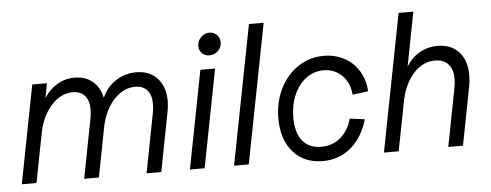

<svg xmlns="http://www.w3.org/2000/svg" viewBox="-49 -835 2492 975"><g transform="rotate(-5 1197.5 -347.0)"><path d="M726 -349Q726 -394 704.5 -418.5Q683 -443 643 -443Q581 -443 532 -388Q483 -333 467 -243L420 0H345L403 -300Q408 -323 408 -349Q408 -394 386.5 -418.5Q365 -443 325 -443Q266 -443 218.5 -392.5Q171 -342 152 -258L102 0H27L124 -500H199L185 -425Q210 -467 251 -491.5Q292 -516 341 -516Q396 -516 432.5 -485.5Q469 -455 480 -401Q503 -454 550 -485Q597 -516 655 -516Q723 -516 762.5 -472.5Q802 -429 802 -357Q802 -330 796 -300L738 0H663L721 -300Q726 -323 726 -349Z M1056 -500 959 0H884L981 -500ZM981 -621Q981 -646 999.5 -665Q1018 -684 1042 -684Q1065 -684 1080.5 -668.5Q1096 -653 1096 -630Q1096 -605 1077.5 -587Q1059 -569 1034 -569Q1011 -569 996 -583.5Q981 -598 981 -621Z M1322 -710 1184 0H1109L1247 -710Z M1354 -219Q1354 -302 1387.5 -370Q1421 -438 1480 -477Q1539 -516 1611 -516Q1668 -516 1715 -491Q1762 -466 1789.5 -420.5Q1817 -375 1820 -317L1740 -307Q1736 -367 1698 -405Q1660 -443 1603 -443Q1554 -443 1514.5 -413.5Q1475 -384 1452.5 -332.5Q1430 -281 1430 -217Q1430 -139 1463.5 -98Q1497 -57 1559 -57Q1616 -57 1657 -91.5Q1698 -126 1715 -187L1791 -177Q1764 -85 1704 -34.5Q1644 16 1561 16Q1466 16 1410 -47.5Q1354 -111 1354 -219Z M2263 -343Q2263 -390 2239.5 -416.5Q2216 -443 2172 -443Q2111 -443 2064.5 -393.5Q2018 -344 1999 -261L1948 0H1873L2009 -700H2084L2031 -425Q2057 -468 2099 -492Q2141 -516 2191 -516Q2260 -516 2299.5 -472.5Q2339 -429 2339 -355Q2339 -324 2334 -300L2276 0H2201L2259 -300Q2263 -320 2263 -343Z"/></g></svg>

Font: MedMera Sans
Style: Italic
Weight: 400
Italic angle: -11°
Designer: Kasper Nordkvist
Foundry: UNCUT.wtf
Version: Version 1.300